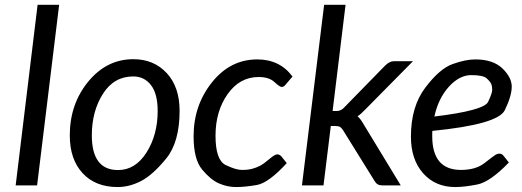

<svg xmlns="http://www.w3.org/2000/svg" viewBox="-20 -756 2127 783"><path d="M43.9 0 133.3 -736.3H221.2L131.3 0Z M460 6.8Q369.1 6.8 316.9 -49.8Q264.6 -106.4 264.6 -203.6Q264.6 -331.5 339.8 -423.1Q415 -514.6 523.9 -514.6Q607.4 -514.6 659.9 -458Q712.4 -401.4 712.4 -304.2Q712.4 -176.3 657.7 -109.4Q603 -42.5 555.4 -17.8Q507.8 6.8 460 6.8ZM354.5 -204.1Q354.5 -62.5 461.4 -62.5Q532.2 -62.5 577.6 -134.3Q623 -206.1 623 -303.7Q623 -373.5 595.7 -408.9Q568.4 -444.3 523.4 -444.3Q444.8 -444.3 399.7 -373.3Q354.5 -302.2 354.5 -204.1Z M769.5 -200.2Q769.5 -326.2 844.2 -419.9Q918.9 -513.7 1029.3 -513.7Q1121.1 -513.7 1172.9 -443.8L1144.5 -410.6Q1137.7 -401.4 1128.9 -401.4Q1120.6 -401.4 1098.9 -421.6Q1077.1 -441.9 1034.7 -441.9Q957.5 -441.9 908.2 -372.1Q858.9 -302.2 858.9 -202.6Q858.9 -103 900.4 -83Q941.9 -63 966.3 -63Q990.7 -63 1008.3 -67.6Q1025.9 -72.3 1040.8 -80.1Q1055.7 -87.9 1078.1 -107.2Q1100.6 -126.5 1110.4 -126.5Q1120.1 -126.5 1127.4 -118.2L1149.4 -90.8Q1075.2 -9.8 1027.1 -1.5Q979 6.8 942.9 6.8Q906.7 6.8 872.8 -8.1Q838.9 -22.9 804.2 -64.7Q769.5 -106.4 769.5 -200.2Z M1352.1 -303.2Q1370.1 -303.2 1382.8 -316.9L1550.3 -488.3Q1568.4 -506.3 1585.4 -506.3H1664.1L1468.3 -308.1Q1450.2 -289.1 1438 -281.7Q1448.7 -273.9 1462.4 -250L1614.3 0H1538.1Q1517.6 0 1507.8 -17.6L1378.9 -225.1Q1372.6 -234.9 1366.2 -238.5Q1359.9 -242.2 1345.7 -242.2H1329.1L1299.3 0H1211.4L1301.8 -736.3H1389.2L1336.4 -303.2Z M1751.5 -280.8Q1953.6 -305.2 1970.5 -340.6Q1987.3 -376 1987.3 -389.6Q1987.3 -403.3 1983.4 -413.1Q1979.5 -422.9 1964.8 -436.3Q1950.2 -449.7 1901.9 -449.7Q1853.5 -449.7 1810.5 -402.3Q1767.6 -355 1751.5 -280.8ZM1742.7 -200.7Q1742.7 -63 1859.9 -63Q1919.9 -63 1955.6 -90.8Q1991.2 -118.7 1999.8 -124Q2008.3 -129.4 2017.1 -129.4Q2025.9 -129.4 2033.2 -121.1L2055.2 -93.3Q1979 -14.2 1926.8 -3.7Q1874.5 6.8 1836.4 6.8Q1755.4 6.8 1705.6 -49.3Q1655.8 -105.5 1655.8 -198.7Q1655.8 -320.8 1714.1 -398.2Q1772.5 -475.6 1825.4 -494.6Q1878.4 -513.7 1918 -513.7Q1990.7 -513.7 2028.8 -477.1Q2066.9 -440.4 2066.9 -402.8Q2066.9 -364.7 2038.6 -306.6Q2010.3 -248.5 1743.2 -222.2Q1742.7 -216.8 1742.7 -211.4Q1742.7 -206.1 1742.7 -200.7Z"/></svg>

Font: Lato-Italic
Style: Italic
Weight: 400
Italic angle: -7°
Designer: Lukasz Dziedzic
Foundry: tyPoland Lukasz Dziedzic
Version: Version 1.104; Western+Polish opensource